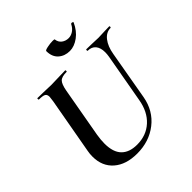

<svg xmlns="http://www.w3.org/2000/svg" viewBox="-215 -951 1117 1117"><g transform="rotate(-45 344.0 -392.0)"><path d="M562 -535Q562 -572 545 -592.5Q528 -613 496 -613Q493 -613 493.5 -619Q494 -625 496 -625L540 -624Q574 -622 594 -622Q614 -622 646 -624L684 -625Q688 -625 687.5 -619Q687 -613 684 -613Q648 -613 622.5 -580.5Q597 -548 588 -494L535 -192Q518 -97 447 -41.5Q376 14 277 14Q186 14 133 -32Q80 -78 80 -158Q80 -181 84 -201L146 -547Q150 -573 150 -580Q150 -600 138 -606.5Q126 -613 95 -613Q92 -613 92 -619Q92 -625 94 -625L143 -624Q183 -622 207 -622Q235 -622 279 -624L323 -625Q325 -625 325 -619Q325 -613 323 -613Q282 -613 267 -597.5Q252 -582 244 -538L189 -229Q183 -192 183 -162Q183 -91 216.5 -57Q250 -23 313 -23Q389 -23 440 -69.5Q491 -116 505 -198L559 -501Q562 -519 562 -535ZM324 -782Q324 -788 348 -793Q372 -798 392 -798Q407 -798 407 -795Q410 -770 428 -756.5Q446 -743 470 -743Q489 -743 507.5 -755Q526 -767 538 -791Q541 -794 544 -794Q548 -794 552 -792Q556 -790 555 -788Q533 -739 496 -712Q459 -685 422 -685Q380 -685 352 -710Q324 -735 324 -782Z"/></g></svg>

Font: Cormorant Garamond
Style: Bold Italic
Weight: 700
Italic angle: -10°
Designer: Christian Thalmann (Catharsis Fonts)
Foundry: Catharsis Fonts
Version: Version 4.000